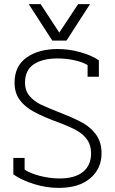

<svg xmlns="http://www.w3.org/2000/svg" viewBox="-20 -901 560 936"><path d="M120 -881H178L269 -742L361 -881H419L304 -703H235ZM45 -51V-131H100V-74Q129 -55 176.5 -43Q224 -31 270 -31Q345 -31 384.5 -63Q424 -95 424 -153Q424 -193 405.5 -219.5Q387 -246 354.5 -264.5Q322 -283 268 -303Q192 -331 146.5 -355.5Q101 -380 76 -414Q51 -448 51 -498Q51 -579 109.5 -620.5Q168 -662 261 -662Q317 -662 372 -646.5Q427 -631 462 -607V-527H407V-584Q381 -599 342 -607.5Q303 -616 260 -616Q187 -616 144.5 -587.5Q102 -559 102 -498Q102 -458 125 -432Q148 -406 178.5 -391.5Q209 -377 277 -350Q344 -324 384 -301.5Q424 -279 449.5 -243Q475 -207 475 -153Q475 -79 420 -32Q365 15 266 15Q207 15 146.5 -3.5Q86 -22 45 -51Z"/></svg>

Font: Pridi ExtraLight
Style: Regular
Weight: 275
Designer: Katatrad Team
Foundry: CadsonDemak
Version: Version 1.001